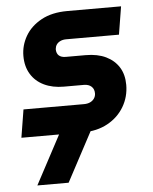

<svg xmlns="http://www.w3.org/2000/svg" viewBox="-52 -555 639 801"><g transform="rotate(-5 267.5 -154.0)"><path d="M23 -1 42 -118H295Q310 -118 321 -123Q332 -128 338.5 -137.5Q345 -147 345 -159Q345 -177 333.5 -187.5Q322 -198 302 -198H218Q171 -198 135.5 -215Q100 -232 80.5 -264Q61 -296 61 -340Q61 -384 83.5 -423Q106 -462 150.5 -486.5Q195 -511 260 -511H485L466 -394H245Q231 -394 220.5 -389Q210 -384 204.5 -376Q199 -368 198 -357Q198 -339 208 -330Q218 -321 237 -321H320Q370 -321 405 -304Q440 -287 459 -256.5Q478 -226 478 -183Q478 -133 453.5 -91.5Q429 -50 384.5 -25.5Q340 -1 280 -1ZM72 203 193 -24H324L203 203Z"/></g></svg>

Font: MuseoModerno SemiBold
Style: Italic
Weight: 600
Italic angle: -9°
Designer: Pablo Cosgaya, Héctor Gatti, Marcela Romero, and the Authors of The MuseoModerno Project.
Foundry: Omnibus-Type Team
Version: Version 1.003